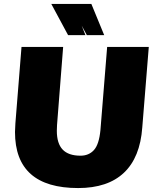

<svg xmlns="http://www.w3.org/2000/svg" viewBox="-20 -943 791 973"><path d="M56 -274Q56 -288 58 -318L89 -705H300L269 -309Q268 -299 268 -280Q268 -216 297.5 -185Q327 -154 388 -154Q430 -154 456 -182.5Q482 -211 489 -284L523 -705H734L701 -297Q690 -145 608 -67.5Q526 10 376 10Q56 10 56 -274ZM420 -765 394 -813 413 -765H325L240 -923H443L508 -765Z"/></svg>

Font: Nunito Sans Heavy Heavy
Style: Italic
Weight: 400
Italic angle: -4.541°
Designer: Vernon Adams
Foundry: Vernon Adams
Version: Version 2.002